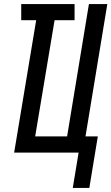

<svg xmlns="http://www.w3.org/2000/svg" viewBox="-20 -755 551 950"><path d="M340 175 369 0H50L159 -655H85V-735H349V-655H250L154 -80H312L420 -735H511L403 -80H464L422 175Z"/></svg>

Font: Iosevka SS04 Medium Oblique
Style: Regular
Weight: 500
Italic angle: -9°
Monospace: yes
Designer: Belleve Invis
Foundry: Belleve Invis
Version: Version 19.0.0; ttfautohint (v1.8.4)